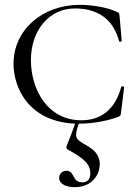

<svg xmlns="http://www.w3.org/2000/svg" viewBox="-20 -500 578 795"><path d="M482 -140C456 -44 396 -2 317 -2C175 -2 108 -132 108 -251C108 -375 184 -465 290 -465C381 -465 448 -424 473 -330C474 -325 484 -327 484 -331L475 -434C474 -444 473 -447 463 -451C425 -470 358 -480 311 -480C154 -480 36 -375 36 -236C36 -134 101 4 291 12C276 54 274 60 260 94C252 114 252 115 269 124C333 159 354 183 354 218C354 243 341 255 321 255C277 255 291 207 255 207C239 207 225 219 225 236C225 262 254 275 289 275C363 275 393 222 393 179C393 139 366 118 338 102C292 75 286 73 306 12H307C352 12 410 5 467 -15C479 -20 480 -22 481 -33L494 -139C494 -143 483 -145 482 -140Z"/></svg>

Font: Cormorant SC
Style: Regular
Weight: 400
Designer: Christian Thalmann (Catharsis Fonts)
Version: Version 1.000;PS 001.000;hotconv 1.0.70;makeotf.lib2.5.58329